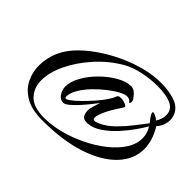

<svg xmlns="http://www.w3.org/2000/svg" viewBox="-112 -613 889 889"><g transform="rotate(45 332.5 -169.0)"><path d="M239 87Q232 87 224.5 87Q217 87 209 86Q154 82 117.5 58Q81 34 63.5 -3Q46 -40 46 -83Q46 -107 51.5 -132Q57 -157 68 -181Q87 -222 125 -259.5Q163 -297 213 -329Q263 -361 316 -383Q358 -401 406.5 -413Q455 -425 504 -425Q550 -425 590 -413Q623 -403 639 -381Q655 -359 655 -333Q655 -317 649 -300Q643 -283 629 -267Q665 -209 665 -153Q665 -85 613 -30.5Q561 24 465.5 55.5Q370 87 239 87ZM234 73Q284 73 338 59Q392 45 443 20Q494 -5 535 -37.5Q576 -70 600 -107Q624 -144 624 -183Q624 -214 606 -243Q596 -225 574.5 -194Q553 -163 524 -131Q495 -99 461.5 -76Q428 -53 394 -51Q369 -50 361 -63Q353 -76 353 -92Q353 -96 353 -100Q353 -104 354 -108Q356 -117 360.5 -131.5Q365 -146 369 -159Q361 -148 345 -128Q329 -108 310.5 -87.5Q292 -67 275 -53Q258 -39 248 -39Q232 -39 221.5 -49.5Q211 -60 206 -74Q201 -88 201 -98Q201 -132 222.5 -170Q244 -208 277.5 -241Q311 -274 348 -295Q385 -316 417 -316Q440 -316 462 -284Q469 -277 469 -266Q469 -257 463 -255Q462 -254 459 -260Q456 -266 442 -269Q428 -272 403.5 -259.5Q379 -247 350.5 -225Q322 -203 296 -176Q270 -149 253.5 -121Q237 -93 237 -70Q237 -61 243 -61Q249 -61 259 -68Q280 -83 303 -106Q326 -129 347.5 -153.5Q369 -178 383.5 -200Q398 -222 402 -236Q406 -241 409.5 -242.5Q413 -244 425 -244Q436 -244 451.5 -238Q467 -232 462 -223Q443 -195 425.5 -164.5Q408 -134 400 -104Q399 -100 399 -94Q399 -82 410 -82Q415 -82 421.5 -84.5Q428 -87 433 -89Q468 -105 499 -136Q530 -167 555.5 -200Q581 -233 597 -254L598 -255L595 -259Q571 -289 571 -298Q571 -307 586 -300Q601 -293 610 -285Q626 -311 626 -336Q626 -376 585 -391Q554 -403 502 -403Q457 -403 408.5 -393Q360 -383 325 -363Q261 -326 210.5 -270Q160 -214 131 -153.5Q102 -93 102 -41Q102 8 133 40.5Q164 73 234 73Z"/></g></svg>

Font: The Nautigal
Style: Bold
Weight: 700
Designer: Robert E. Leuschke
Foundry: Robert E. Leuschke
Version: Version 1.100; ttfautohint (v1.8.3)